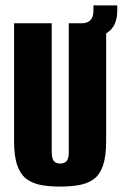

<svg xmlns="http://www.w3.org/2000/svg" viewBox="-20 -677 453 709"><path d="M202 12Q164 12 133 6.5Q102 1 79.5 -15Q57 -31 44.5 -64.5Q32 -98 32 -155V-591H171V-115Q171 -99 175 -89.5Q179 -80 186 -76.5Q193 -73 202 -73Q211 -73 218.5 -76.5Q226 -80 230 -89.5Q234 -99 234 -115V-591H372V-156Q372 -99 360 -65Q348 -31 325.5 -15Q303 1 271.5 6.5Q240 12 202 12ZM263 -532 262 -591H281Q325 -591 325 -637V-657H413V-638Q413 -580 375.5 -556Q338 -532 263 -532Z"/></svg>

Font: Alumni Sans ExtraBold
Style: Regular
Weight: 800
Designer: Robert E. Leuschke
Foundry: Robert E. Leuschke
Version: Version 1.018